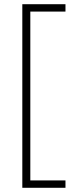

<svg xmlns="http://www.w3.org/2000/svg" viewBox="-20 -734 356 912"><path d="M291 123V158H86V-714H291V-679H124V123Z"/></svg>

Font: Noto Sans Thai Looped ExtLight
Style: Regular
Weight: 200
Designer: Sasikarn Vongin, Ben Mitchell
Foundry: The Fontpad Ltd
Version: Version 1.00